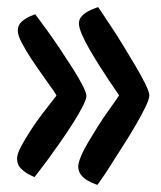

<svg xmlns="http://www.w3.org/2000/svg" viewBox="-20 -520 454 540"><path d="M254 0Q254 0 246 -3Q238 -6 227 -12Q216 -18 208 -28Q200 -38 200 -52Q200 -62 208 -81Q216 -100 229.5 -122.5Q243 -145 257.5 -168Q272 -191 285.5 -209.5Q299 -228 307 -240Q315 -252 315 -252Q315 -252 307 -263.5Q299 -275 286 -294.5Q273 -314 258.5 -337Q244 -360 231 -382.5Q218 -405 210 -424Q202 -443 202 -454Q202 -466 210 -474.5Q218 -483 228.5 -488.5Q239 -494 247.5 -497Q256 -500 256 -500Q256 -500 266.5 -484.5Q277 -469 293.5 -444Q310 -419 328 -389.5Q346 -360 362.5 -332Q379 -304 389.5 -282.5Q400 -261 400 -252Q400 -242 389.5 -220Q379 -198 362.5 -169.5Q346 -141 327 -111.5Q308 -82 292 -56.5Q276 -31 265 -15.5Q254 0 254 0ZM77 -22Q77 -22 65 -27.5Q53 -33 40.5 -44.5Q28 -56 28 -74Q28 -87 39.5 -108.5Q51 -130 67 -154.5Q83 -179 99.5 -200.5Q116 -222 127 -236Q138 -250 138 -250Q141 -250 130.5 -265Q120 -280 103.5 -303Q87 -326 70 -351.5Q53 -377 41.5 -399Q30 -421 30 -434Q30 -450 42 -460Q54 -470 66.5 -475Q79 -480 79 -480Q79 -480 89.5 -466Q100 -452 116.5 -429Q133 -406 151 -379Q169 -352 185.5 -326Q202 -300 212.5 -279.5Q223 -259 223 -250Q223 -241 212.5 -220.5Q202 -200 185.5 -174Q169 -148 150.5 -121.5Q132 -95 115.5 -72.5Q99 -50 88 -36Q77 -22 77 -22Z"/></svg>

Font: Yanone Kaffeesatz ExtraLight Medium
Style: Regular
Weight: 500
Version: Version 2.003